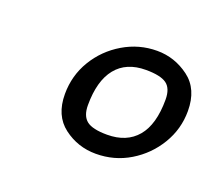

<svg xmlns="http://www.w3.org/2000/svg" viewBox="-55 -650 418 370"><g transform="rotate(20 154.0 -465.5)"><path d="M169 -352Q132 -352 103 -374Q74 -396 74 -440Q74 -478 93 -509.5Q112 -541 144 -560Q176 -579 213 -579Q249 -579 278.5 -557Q308 -535 308 -490Q308 -453 289 -421.5Q270 -390 238.5 -371Q207 -352 169 -352ZM177 -394Q217 -394 238.5 -419.5Q260 -445 260 -496Q260 -519 247.5 -528Q235 -537 205 -537Q165 -537 144 -511Q123 -485 123 -435Q123 -413 135 -403.5Q147 -394 177 -394Z"/></g></svg>

Font: Texturina 12pt Thin
Style: Italic
Weight: 250
Italic angle: -11°
Designer: Guillermo Torres Carreño
Foundry: Omnibus-Type
Version: Version 1.002